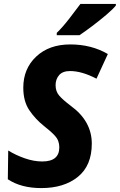

<svg xmlns="http://www.w3.org/2000/svg" viewBox="-20 -951 612 981"><path d="M191 10Q307 10 378 -47.5Q449 -105 449 -217Q449 -332 342 -410Q301 -441 282.5 -462.5Q264 -484 264 -516Q264 -546 282 -567Q300 -588 338 -588Q398 -588 473 -549L531 -675Q447 -724 339 -724Q231 -724 165 -662Q99 -600 99 -503Q99 -433 130 -387.5Q161 -342 205 -307Q240 -280 261.5 -256.5Q283 -233 283 -198Q283 -126 196 -126Q153 -126 107 -142Q61 -158 22 -182L20 -35Q88 10 191 10ZM270 -771H386Q413 -789 451.5 -818Q490 -847 524 -876Q558 -905 572 -923V-931H391Q365 -896 332 -853.5Q299 -811 270 -783Z"/></svg>

Font: Noto Sans Display Extra
Style: Italic
Weight: 800
Italic angle: -12°
Designer: Monotype Design Team
Foundry: Monotype Imaging Inc.
Version: Version 1.900